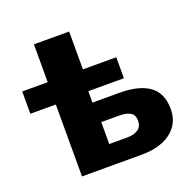

<svg xmlns="http://www.w3.org/2000/svg" viewBox="-124 -834 978 963"><g transform="rotate(-20 365.0 -352.5)"><path d="M154 0V-384H18V-503H154V-705H342V-503H520V-391H330V-330H474Q578 -330 633 -290.5Q688 -251 688 -166Q688 -113 661 -76Q634 -39 586 -19.5Q538 0 474 0ZM338 -106H435Q471 -106 492.5 -121Q514 -136 514 -167Q514 -198 492.5 -210.5Q471 -223 435 -223H338Z"/></g></svg>

Font: Nunito Sans 8pt Black
Style: Regular
Weight: 900
Version: Version 3.101;gftools[0.9.27]